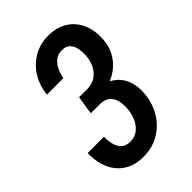

<svg xmlns="http://www.w3.org/2000/svg" viewBox="-216 -815 917 917"><g transform="rotate(-45 242.5 -356.0)"><path d="M181.6 -409.7 236.8 -409.2Q270 -409.7 293 -425Q315.9 -440.4 329.1 -465.8Q342.3 -491.2 345.2 -522.5Q347.2 -545.4 343.5 -569.3Q339.8 -593.3 325.9 -609.6Q312 -626 283.7 -626.5Q255.4 -627 236.8 -611.8Q218.3 -596.7 207.5 -573.7Q196.8 -550.8 192.9 -526.9L82 -526.4Q86.9 -581.5 114.5 -626.2Q142.1 -670.9 187 -696.8Q231.9 -722.7 289.6 -721.7Q347.2 -720.2 386.2 -693.8Q425.3 -667.5 443.8 -622.8Q462.4 -578.1 458 -522.5Q455.6 -481.9 438.2 -448.7Q420.9 -415.5 392.8 -392.1Q364.7 -368.7 329.3 -355.7Q293.9 -342.8 254.9 -342.8L170.9 -343.3ZM167 -315.9 177.2 -381.3 248.5 -380.9Q289.6 -379.4 321.8 -367.2Q354 -355 376 -332.3Q397.9 -309.6 408 -276.9Q418 -244.1 415 -202.6Q411.6 -157.2 394 -117.9Q376.5 -78.6 346.9 -49.6Q317.4 -20.5 278.1 -4.6Q238.8 11.2 191.9 9.8Q148.4 8.8 115.7 -7.3Q83 -23.4 61.5 -51Q40 -78.6 30.3 -115Q20.5 -151.4 22 -191.9H132.3Q131.3 -168.5 136.5 -144.3Q141.6 -120.1 157 -103.5Q172.4 -86.9 201.2 -85.9Q234.4 -85 256.3 -102.1Q278.3 -119.1 290.8 -146.5Q303.2 -173.8 305.7 -203.1Q308.6 -231 303.5 -256.1Q298.3 -281.2 281.5 -297.6Q264.6 -314 232.9 -315.4Z"/></g></svg>

Font: Roboto Condensed Medium
Style: Italic
Weight: 500
Italic angle: -12°
Designer: Christian Robertson
Foundry: Google
Version: Version 3.0; 2020